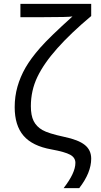

<svg xmlns="http://www.w3.org/2000/svg" viewBox="-20 -780 523 996"><path d="M85.9 -690.9V-759.8H453.1V-696.8Q348.1 -608.9 277.8 -530Q207.5 -451.2 173.8 -380.6Q140.1 -310.1 140.1 -229Q140.1 -181.2 154.5 -152.3Q168.9 -123.5 199.5 -105.7Q230 -87.9 314 -69.8Q386.7 -54.7 419.9 -28.1Q453.1 -1.5 453.1 43Q453.1 115.7 391.1 195.8H310.1Q371.1 117.2 371.1 64.9Q371.1 37.6 344 22.7Q316.9 7.8 247.1 -4.9Q147.9 -22.5 102.1 -75.9Q56.2 -129.4 56.2 -224.1Q56.2 -279.8 70.6 -330.6Q85 -381.3 112.3 -429Q139.6 -476.6 188.7 -532.5Q237.8 -588.4 356 -694.8Q336.4 -690.9 204.1 -690.9Z"/></svg>

Font: Open Sans ACDW
Style: acdw
Weight: 400
Foundry: Ascender Corporation
Version: Version 1.10